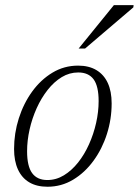

<svg xmlns="http://www.w3.org/2000/svg" viewBox="-20 -700 528 730"><path d="M277 -450.5Q318 -450.5 346.5 -433.5Q375 -416.5 389.8 -384.5Q404.5 -352.5 404.5 -307Q404.5 -247 386.5 -190.5Q368.5 -134 335.5 -88.8Q302.5 -43.5 258 -16.8Q213.5 10 160.5 10Q119.5 10 91.2 -6.8Q63 -23.5 48.2 -55.8Q33.5 -88 33.5 -133.5Q33.5 -193.5 51.5 -250Q69.5 -306.5 102.2 -351.8Q135 -397 179.5 -423.8Q224 -450.5 277 -450.5ZM160 -15.5Q193.5 -15.5 223 -33.5Q252.5 -51.5 276.8 -82Q301 -112.5 318.5 -151.5Q336 -190.5 345.5 -232.8Q355 -275 355 -315.5Q355 -372.5 335.8 -398.5Q316.5 -424.5 277.5 -424.5Q244 -424.5 214.8 -406.8Q185.5 -389 161.2 -358.2Q137 -327.5 119.5 -288.8Q102 -250 92.5 -207.8Q83 -165.5 83 -125Q83 -68 102.2 -41.8Q121.5 -15.5 160 -15.5ZM279 -515.5 413 -680.5H488L487 -672L303.5 -515.5Z"/></svg>

Font: Newsreader 16pt 16pt Light
Style: Italic
Weight: 300
Italic angle: -17°
Version: Version 1.003